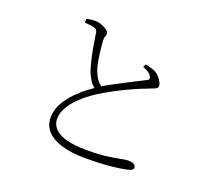

<svg xmlns="http://www.w3.org/2000/svg" viewBox="-128 -924 1255 1119"><g transform="rotate(20 500.0 -365.0)"><path d="M504 21Q416 21 355 3Q294 -15 262 -49.5Q230 -84 230 -133Q230 -181 254 -223.5Q278 -266 313 -301Q348 -336 381.5 -360.5Q415 -385 433 -397Q460 -414 495 -433Q530 -452 565 -470Q600 -488 629.5 -503Q659 -518 677 -527Q691 -533 694 -539Q697 -545 692 -555Q685 -569 669.5 -578.5Q654 -588 636 -595L646 -613Q664 -609 681 -604.5Q698 -600 709 -594Q726 -584 738 -569.5Q750 -555 756 -542Q762 -529 762 -521Q762 -508 744 -500.5Q726 -493 698 -482Q670 -472 627.5 -453Q585 -434 542 -412Q499 -390 467 -371Q439 -355 404.5 -330.5Q370 -306 339 -275.5Q308 -245 288 -210Q268 -175 268 -137Q268 -108 289 -82.5Q310 -57 359 -41.5Q408 -26 493 -26Q565 -26 614 -32.5Q663 -39 694 -45.5Q725 -52 741 -52Q754 -52 765 -49.5Q776 -47 782.5 -40.5Q789 -34 789 -23Q789 -15 780 -9.5Q771 -4 757 -1Q740 3 708 8Q676 13 625.5 17Q575 21 504 21ZM421 -375Q395 -392 378.5 -420Q362 -448 353 -476Q345 -503 337 -537Q329 -571 322.5 -609.5Q316 -648 310 -686Q309 -697 304 -703.5Q299 -710 284 -714Q271 -717 255 -718.5Q239 -720 229 -721L228 -744Q248 -749 260 -750Q272 -751 284 -751Q303 -751 323 -743.5Q343 -736 357 -725.5Q371 -715 371 -705Q372 -693 367.5 -685Q363 -677 364 -660Q365 -641 368 -611.5Q371 -582 376 -551Q381 -520 387 -498Q396 -467 411.5 -441Q427 -415 456 -398Z"/></g></svg>

Font: Noto Serif KR ExtraLight
Style: Regular
Weight: 200
Designer: Ryoko NISHIZUKA 西塚涼子 (kana & ideographs); Frank Grießhammer (Latin, Greek & Cyrillic); Wenlong ZHANG 张文龙 (bopomofo); San
Foundry: Adobe
Version: Version 2.002-H1;hotconv 1.1.0;makeotfexe 2.6.0